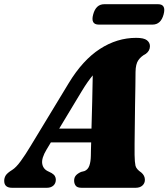

<svg xmlns="http://www.w3.org/2000/svg" viewBox="-55 -893 801 913"><path d="M166.5 -182Q141.5 -140.5 145.8 -114.5Q150 -88.5 175.5 -77.5L190.5 -70Q202 -63 206.2 -55.2Q210.5 -47.5 210.5 -39Q210.5 -21 198.8 -10.5Q187 0 168 0H2.5Q-35 0 -35 -33Q-35 -47 -27.8 -58.8Q-20.5 -70.5 3 -85Q21.5 -96.5 44 -127.5Q66.5 -158.5 89.5 -197L272 -498Q338.5 -607.5 420 -660.2Q501.5 -713 592.5 -713Q629 -713 643.5 -701.8Q658 -690.5 658 -673.5Q658 -651.5 638.5 -637Q616 -625.5 603 -607Q590 -588.5 589.5 -551Q589.5 -526.5 588.8 -484.2Q588 -442 587.2 -392Q586.5 -342 586 -294Q585.5 -246 585 -209Q584.5 -172 585 -156.5Q585.5 -122 589.2 -105.2Q593 -88.5 617 -72.5Q634 -58 634 -38Q634 -21.5 622.2 -10.8Q610.5 0 590 0H333Q312.5 0 305 -10Q297.5 -20 297.5 -34Q297.5 -49 305.8 -58.5Q314 -68 330.5 -75.5L346.5 -79.5Q363 -86 369.8 -105Q376.5 -124 377 -152Q377 -164 377.5 -180.5Q378 -197 378.5 -216H187ZM333.5 -459 226.5 -281.5H380Q382 -343 383.5 -411.2Q385 -479.5 386 -534.5Q375.5 -522 362.5 -503.8Q349.5 -485.5 333.5 -459ZM388 -824Q401 -873 441 -873H696.5Q736 -873 723 -824.5Q710 -776 670 -776H415Q375 -776 388 -824Z"/></svg>

Font: Fraunces 72pt Soft Black
Style: Italic
Weight: 900
Italic angle: -16°
Version: Version 1.000;[b76b70a41]